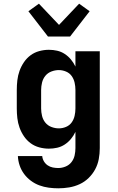

<svg xmlns="http://www.w3.org/2000/svg" viewBox="-20 -798 640 1041"><path d="M296 223Q270 223 244 219.5Q218 216 193.5 207Q169 198 147.5 182Q126 166 110.5 145Q95 124 86.5 99Q78 74 77 48H209Q210 63 218 76.5Q226 90 238.5 98.5Q251 107 266 110Q281 113 296 113Q316 113 335.5 105Q355 97 367.5 81Q380 65 384.5 45Q389 25 389 5V-83Q379 -62 364.5 -44.5Q350 -27 331 -14.5Q312 -2 290 3Q268 8 245 8Q219 8 193 1Q167 -6 146 -21.5Q125 -37 110 -59Q95 -81 86 -106Q77 -131 74 -157.5Q71 -184 71 -210V-310Q71 -336 74 -362.5Q77 -389 86 -414Q95 -439 110 -461Q125 -483 146 -498.5Q167 -514 193 -521Q219 -528 245 -528Q268 -528 290 -523Q312 -518 331 -505.5Q350 -493 364.5 -475.5Q379 -458 389 -437V-520H521V5Q521 35 515.5 64.5Q510 94 496 120Q482 146 460.5 167Q439 188 412 200.5Q385 213 355.5 218Q326 223 296 223ZM299 -102Q319 -102 338 -110Q357 -118 368.5 -134Q380 -150 384.5 -170Q389 -190 389 -210V-310Q389 -330 384.5 -350Q380 -370 368.5 -386Q357 -402 338 -410Q319 -418 299 -418Q279 -418 259 -410.5Q239 -403 226 -387Q213 -371 208 -350.5Q203 -330 203 -310V-210Q203 -190 208 -169.5Q213 -149 226 -133Q239 -117 259 -109.5Q279 -102 299 -102ZM240 -600 134 -737 191 -778 300 -663 409 -778 466 -737 360 -600Z"/></svg>

Font: Iosevka Aile Extrabold
Style: Regular
Weight: 800
Designer: Belleve Invis
Foundry: Belleve Invis
Version: Version 27.3.5; ttfautohint (v1.8.4)